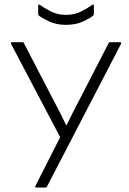

<svg xmlns="http://www.w3.org/2000/svg" viewBox="-20 -845 581 865"><path d="M144 0Q136 0 140 -8L251 -227L30 -647Q27 -655 35 -655H80Q86 -655 88 -650L226 -384Q240 -358 253 -332.5Q266 -307 278 -281H280Q292 -307 305.5 -333Q319 -359 333 -386L469 -650Q471 -655 477 -655H520Q529 -655 525 -647L192 -5Q190 0 184 0ZM277 -733Q234 -733 201.5 -748.5Q169 -764 156 -774Q152 -777 152 -783V-818Q152 -828 160 -823Q177 -810 208 -794Q239 -778 277 -778Q316 -778 347 -794Q378 -810 395 -823Q403 -828 403 -818V-783Q403 -777 399 -774Q386 -763 353.5 -748Q321 -733 277 -733Z"/></svg>

Font: Sofia Sans Light
Style: Regular
Weight: 300
Designer: Botio Nikoltchev, Ani Petrova
Foundry: lettersoup
Version: Version 4.100; ttfautohint (v1.8.3)